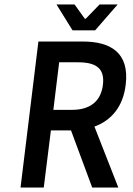

<svg xmlns="http://www.w3.org/2000/svg" viewBox="-20 -840 597 860"><path d="M406 -704 507 -820H426L364 -756H360L314 -820H233L305 -704ZM245 -561H329C409 -561 450 -535 441 -460C432 -386 383 -348 303 -348H219ZM510 0 403 -273C477 -300 531 -360 543 -460C561 -606 473 -654 351 -654H152L72 0H176L208 -256H298L393 0Z"/></svg>

Font: Falling Sky
Style: CondObl
Weight: 400
Designer: Paul D. Hunt
Foundry: Adobe Systems Incorporated
Version: Version 1.02